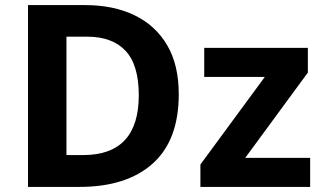

<svg xmlns="http://www.w3.org/2000/svg" viewBox="-20 -734 1268 754"><path d="M682 -364Q682 -183 579.5 -91.5Q477 0 292 0H90V-714H314Q426 -714 508.5 -674Q591 -634 636.5 -556.5Q682 -479 682 -364ZM525 -360Q525 -479 473 -534.5Q421 -590 322 -590H241V-125H306Q525 -125 525 -360ZM1198 0H767V-88L1020 -432H782V-546H1189V-449L943 -114H1198Z"/></svg>

Font: RS Noto Sans
Style: Bold
Weight: 700
Designer: Monotype Design Team
Foundry: Monotype Imaging Inc.
Version: Version 3.10